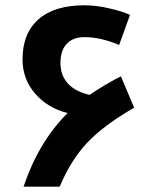

<svg xmlns="http://www.w3.org/2000/svg" viewBox="-20 -704 571 724"><path d="M68.8 0Q125 -168 234.9 -277.8Q160.6 -295.9 112.8 -350.8Q64.9 -405.8 64.9 -480Q64.9 -578.1 125 -631.1Q185.1 -684.1 298.8 -684.1Q341.8 -684.1 391.8 -672.6Q441.9 -661.1 470.2 -647.9L429.2 -534.2Q360.8 -564 297.9 -564Q255.9 -564 231.9 -539.1Q208 -514.2 208 -465.8Q208 -420.4 235.6 -389.6Q263.2 -358.9 317.9 -346.2Q340.8 -362.3 376.5 -383.5Q412.1 -404.8 436 -416L485.8 -297.9Q369.1 -230.5 307.6 -164.6Q246.1 -98.6 205.1 0Z"/></svg>

Font: Noto Sans Kufi Arabic
Style: Bold
Weight: 700
Designer: Monotype Design team
Foundry: Monotype Imaging Inc.
Version: Version 1.02